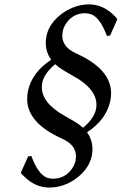

<svg xmlns="http://www.w3.org/2000/svg" viewBox="-20 -678 551 870"><path d="M230 -387.2Q181.6 -346.7 171.9 -305.2Q155.8 -229.5 247.6 -168.5Q258.8 -161.1 319.8 -126Q340.8 -113.3 356.4 -99.1Q404.8 -139.6 414.6 -181.2Q430.7 -256.8 338.4 -317.9Q327.1 -325.2 266.6 -359.9Q245.6 -373 230 -387.2ZM211.9 -407.2Q178.2 -454.6 190.9 -516.1Q203.6 -575.7 265.6 -619.6Q320.8 -657.7 383.8 -658.2Q448.7 -658.2 501.5 -603.5Q502.9 -602.1 505.9 -598.6Q508.3 -595.7 509.3 -595.2L511.2 -589.8L479 -517.1L464.4 -515.1Q434.1 -597.2 394 -612.8Q380.9 -617.7 366.2 -618.2Q313 -618.2 281.2 -574.2Q268.6 -556.2 264.2 -536.1Q251.5 -470.2 322.8 -437Q481.9 -366.2 483.4 -257.3Q483.4 -238.3 479.5 -219.2Q460.4 -134.8 374.5 -78.6Q408.2 -31.2 395.5 29.8Q382.8 89.4 320.8 133.8Q265.6 171.9 202.6 171.9Q137.7 171.9 85 117.2Q83.5 115.7 80.1 112.8Q77.6 109.9 76.7 108.9L74.7 104L107.4 30.8L122.1 28.8Q152.3 110.8 192.4 127Q205.6 131.8 219.7 131.8Q272.9 131.8 305.2 87.9Q317.9 69.8 322.3 49.8Q335 -16.1 263.2 -48.8Q104 -119.6 103 -228.5Q103 -247.6 106.9 -267.1Q126 -351.1 211.9 -407.2Z"/></svg>

Font: Linux Biolinum Slanted O
Style: Slanted
Weight: 400
Designer: Philipp H. Poll
Foundry: Philipp H. Poll
Version: Version 1.0.4